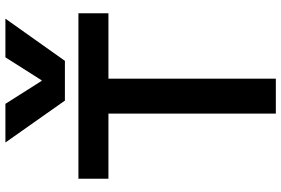

<svg xmlns="http://www.w3.org/2000/svg" viewBox="-185 -855 1040 710"><g transform="rotate(-90 335.0 -500.0)"><path d="M270 -619H29V-730H641V-619H399V0H270ZM306 -1000 391 -866H393L478 -1000H621L465 -780H318L163 -1000Z"/></g></svg>

Font: Enso SemiBold
Style: Regular
Weight: 600
Designer: Coji Morishita
Foundry: UNDERFOREST DESIGN
Version: Version 1.000